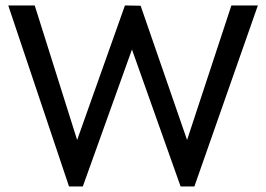

<svg xmlns="http://www.w3.org/2000/svg" viewBox="-20 -674 962 694"><path d="M229.5 0 9.8 -654.3H105.5L258.8 -168L431.6 -654.3L488.3 -653.3L656.2 -168L816.4 -654.3H912.1L682.6 0H632.8L457 -495.1L279.3 0Z"/></svg>

Font: Sen
Style: Regular
Weight: 400
Designer: Kosal Sen, Philatype
Foundry: Philatype
Version: Version 2.000;gftools[0.9.31]